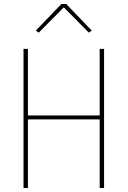

<svg xmlns="http://www.w3.org/2000/svg" viewBox="-20 -943 640 963"><path d="M480 -344H120V0H98V-698H120V-364H480V-698H502V0H480ZM312 -923 440 -790 426 -779 300 -906 174 -779 160 -790 288 -923Z"/></svg>

Font: IBM Plex Mono Thin
Style: Regular
Weight: 100
Monospace: yes
Designer: Mike Abbink, Paul van der Laan, Pieter van Rosmalen
Foundry: Bold Monday
Version: Version 2.3